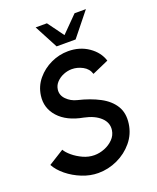

<svg xmlns="http://www.w3.org/2000/svg" viewBox="-187 -996 906 1106"><g transform="rotate(-20 266.0 -443.0)"><path d="M222 13Q172.5 13 123.2 -6.8Q74 -26.5 35 -58.2Q-4 -90 -23 -125.5L71.5 -184.5Q82 -165.5 107.5 -144Q133 -122.5 166.8 -107Q200.5 -91.5 236 -91.5Q267.5 -91.5 298.5 -103.8Q329.5 -116 352 -138.8Q374.5 -161.5 379 -193Q385 -237.5 350 -270.2Q315 -303 251.5 -316Q152.5 -334 102.2 -389.8Q52 -445.5 62.5 -520Q70 -575 105 -617Q140 -659 190.8 -682.8Q241.5 -706.5 296.5 -706.5Q367.5 -706.5 420.8 -669.8Q474 -633 491 -578L390 -533.5Q379.5 -567.5 347.2 -584.8Q315 -602 281.5 -602Q255.5 -602 230.2 -591.8Q205 -581.5 187.2 -563Q169.5 -544.5 166 -520Q161 -485.5 187 -459Q213 -432.5 250.5 -423.5Q326 -405.5 381.5 -376Q437 -346.5 464.2 -302Q491.5 -257.5 482.5 -194Q474 -133 435.2 -86.2Q396.5 -39.5 340 -13.2Q283.5 13 222 13ZM244.5 -755 168.5 -899H237.5L309.5 -800.5L407 -899H476.5L361 -755Z"/></g></svg>

Font: Urbanist SemiBold
Style: Italic
Weight: 600
Italic angle: -8°
Designer: Corey Hu
Foundry: Corey Hu
Version: Version 1.321; ttfautohint (v1.8.4.7-5d5b)